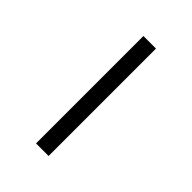

<svg xmlns="http://www.w3.org/2000/svg" viewBox="14 -708 335 335"><g transform="rotate(-45 181.5 -540.5)"><path d="M49 -525V-556H314V-525Z"/></g></svg>

Font: Ysabeau ExtraLight
Style: Regular
Weight: 250
Designer: Christian Thalmann (Catharsis Fonts)
Version: Version 2.002